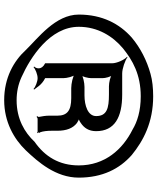

<svg xmlns="http://www.w3.org/2000/svg" viewBox="65 -826 771 942"><g transform="rotate(90 451.0 -355.5)"><path d="M52 -356C52 -241 168 -156 226 -96C280 -37 362 10 472 10C579 10 662 -38 718 -96C775 -156 852 -243 852 -356C852 -472 809 -556 741 -616C671 -673 581 -721 453 -721C413 -721 374 -717 343 -708C277 -690 215 -658 165 -616C97 -556 52 -471 52 -356ZM112 -356C112 -449 158 -523 218 -573C276 -620 346 -660 453 -660C525 -660 578 -643 616 -620C714 -571 792 -484 792 -356C792 -260 749 -190 676 -139C630 -90 564 -51 472 -51C432 -51 394 -59 359 -75C261 -119 112 -215 112 -356ZM548 -251V-210C548 -194 551 -176 554 -161C555 -158 552 -153 550 -152L554 -149C556 -151 560 -154 564 -154H626C628 -154 631 -152 632 -151L634 -153C633 -154 630 -156 630 -158C630 -158 631 -160 632 -160V-164L630 -165C624 -181 622 -202 622 -224V-251C622 -295 610 -327 584 -347C577 -352 565 -358 558 -359V-355C565 -354 577 -361 584 -366C608 -382 624 -405 624 -441C624 -532 556 -569 444 -569H341C317 -569 277 -583 261 -595L259 -593C274 -580 291 -543 291 -519V-191C327 -173 316 -146 307 -137L310 -134C319 -143 346 -154 364 -154C381 -154 408 -143 417 -134L420 -137C411 -146 400 -173 364 -191V-280C364 -298 356 -330 346 -340L343 -337C353 -327 391 -319 413 -319H462C523 -319 548 -299 548 -251ZM550 -441C550 -401 499 -384 448 -384H407C387 -384 354 -377 346 -369L349 -366C357 -374 364 -402 364 -418V-472C364 -487 357 -513 349 -521L347 -519C355 -511 385 -504 404 -504H444C512 -504 550 -494 550 -441Z"/></g></svg>

Font: Asimov
Style: EdgeWide
Weight: 500
Designer: Google
Version: Version 2.000980: 2014